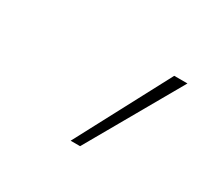

<svg xmlns="http://www.w3.org/2000/svg" viewBox="-60 -788 371 352"><g transform="rotate(30 125.5 -612.0)"><path d="M118 -513 223 -711H251L138 -513Z"/></g></svg>

Font: Ysabeau Office Thin
Style: Italic
Weight: 250
Italic angle: -12°
Designer: Christian Thalmann (Catharsis Fonts)
Version: Version 2.001;gftools[0.9.30]; featfreeze: tnum,lnum,ss02